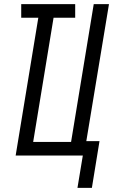

<svg xmlns="http://www.w3.org/2000/svg" viewBox="-20 -755 549 932"><path d="M356 157 382 0H56L166 -669H83V-735H345V-669H240L141 -66H325L435 -735H509L399 -70H463L426 157Z"/></svg>

Font: Iosevka Oblique
Style: Regular
Weight: 400
Italic angle: -9°
Monospace: yes
Designer: Belleve Invis
Foundry: Belleve Invis
Version: Version 32.5.0; ttfautohint (v1.8.4)